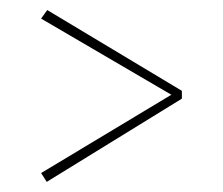

<svg xmlns="http://www.w3.org/2000/svg" viewBox="-20 -522 445 383"><path d="M74.2 -502 342.8 -340.8V-325.2L73.2 -159.2L62 -176.8L321.8 -333L62 -484.9Z"/></svg>

Font: Fira Sans Compressed Thin
Style: Regular
Weight: 100
Width: 1
Designer: Carrois Corporate & Edenspiekermann AG
Foundry: Carrois Corporate GbR & Edenspiekermann AG
Version: Version 4.203;PS 004.203;hotconv 1.0.88;makeotf.lib2.5.64775